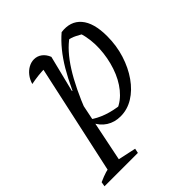

<svg xmlns="http://www.w3.org/2000/svg" viewBox="-231 -618 940 940"><g transform="rotate(-45 239.0 -148.0)"><path d="M254 8Q213 8 181.5 -12Q150 -32 133 -69L134 -90Q197 -43 298 -32L265 -28Q308 -45 341 -85.5Q374 -126 393 -182.5Q412 -239 415 -300.5Q418 -362 400 -421L421 -400Q398 -414 376.5 -425Q355 -436 329 -440L352 -444Q297 -406 247 -327Q197 -248 149 -125L131 -139Q179 -266 229 -350.5Q279 -435 341 -488Q409 -497 447 -453Q485 -409 485 -317Q485 -251 466.5 -192.5Q448 -134 416 -88.5Q384 -43 342.5 -17.5Q301 8 254 8ZM-44 194 -40 170Q-11 157 10.5 150.5Q32 144 58 141L192 170L187 194ZM14 194 156 -458 167 -421Q136 -421 110.5 -418Q85 -415 60 -410Q67 -434 81 -452Q95 -470 113.5 -480Q132 -490 151 -490Q174 -490 192 -476.5Q210 -463 220 -438L173 -249L180 -246L90 194Z"/></g></svg>

Font: Piazzolla 24pt
Style: Italic
Weight: 400
Italic angle: -11.3°
Designer: Juan Pablo del Peral
Foundry: Huerta Tipografica
Version: Version 2.005